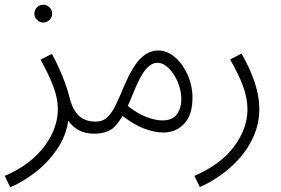

<svg xmlns="http://www.w3.org/2000/svg" viewBox="-37 -559 1184 810"><path d="M6 231 -17 183Q58 151 107.5 105Q157 59 182 6.5Q207 -46 207 -98Q207 -145 186.5 -198Q166 -251 134 -307L182 -332Q209 -281 227.5 -235Q246 -189 256 -149Q269 -96 295.5 -71Q322 -46 367 -46Q382 -46 388 -39Q394 -32 394 -22Q394 -11 385.5 -3Q377 5 361 5Q322 5 295 -10Q268 -25 251 -50Q241 17 202.5 72.5Q164 128 111.5 168.5Q59 209 6 231ZM146 -464Q130 -464 119 -475Q108 -486 108 -501Q108 -517 119 -528Q130 -539 146 -539Q161 -539 172 -528Q183 -517 183 -501Q183 -486 172 -475Q161 -464 146 -464Z M361 5 368 -46Q397 -46 416.5 -65Q436 -84 452 -117.5Q468 -151 487 -197Q523 -281 557 -313.5Q591 -346 630 -346Q669 -346 702 -317Q735 -288 755 -242.5Q775 -197 775 -146Q775 -74 740 -37Q705 0 652 0Q618 0 575 -15Q532 -30 480 -70Q452 -22 425 -8.5Q398 5 361 5ZM526 -168Q513 -136 502 -112Q543 -80 580.5 -65.5Q618 -51 648 -51Q691 -51 709.5 -77Q728 -103 728 -139Q728 -176 713.5 -211.5Q699 -247 675.5 -270.5Q652 -294 627 -294Q601 -294 577.5 -266Q554 -238 526 -168Z M806 230 783 183Q896 134 951.5 58Q1007 -18 1007 -97Q1007 -144 989 -193.5Q971 -243 934 -308L982 -333Q1057 -201 1057 -101Q1057 -40 1034.5 12.5Q1012 65 975 107Q938 149 894 180Q850 211 806 230Z"/></svg>

Font: Noto Sans Arabic UI SmCn Lt
Style: Regular
Weight: 300
Width: 4
Designer: Monotype Design Team, Nadine Chahine and Nizar Qandah
Foundry: Monotype Imaging Inc.
Version: Version 2.010; ttfautohint (v1.8.4.7-5d5b)